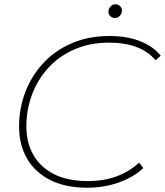

<svg xmlns="http://www.w3.org/2000/svg" viewBox="-20 -872 770 896"><path d="M387 4Q285 4 214 -32Q143 -68 106 -132.5Q69 -197 69 -281Q69 -366 98 -442Q127 -518 181.5 -577Q236 -636 314.5 -670Q393 -704 491 -704Q572 -704 633.5 -680Q695 -656 730 -612L706 -591Q671 -632 617 -652.5Q563 -673 489 -673Q400 -673 328.5 -642Q257 -611 207 -557Q157 -503 130 -432Q103 -361 103 -282Q103 -207 135.5 -149.5Q168 -92 231.5 -59.5Q295 -27 390 -27Q465 -27 525 -49.5Q585 -72 629 -113L649 -88Q605 -46 536 -21Q467 4 387 4ZM516 -788Q504 -788 495 -796.5Q486 -805 486 -817Q486 -831 495.5 -841.5Q505 -852 519 -852Q531 -852 540 -843.5Q549 -835 549 -823Q549 -809 539.5 -798.5Q530 -788 516 -788Z"/></svg>

Font: Montserrat Thin ExtraLight
Style: Italic
Weight: 250
Italic angle: -11.3°
Version: Version 9.000